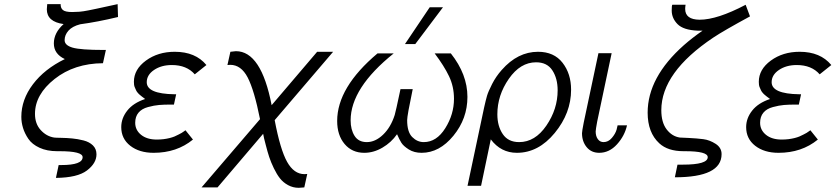

<svg xmlns="http://www.w3.org/2000/svg" viewBox="-20 -730 4034 927"><path d="M83 -166Q83 -249 138.9 -323Q194.8 -397 293 -444.8Q239.7 -469.7 240 -520.8Q240.2 -571.8 287.1 -613.8Q206.1 -625 206.1 -685.1Q206.1 -691.9 208 -710H272.9Q272 -691.9 283.4 -681.9Q294.9 -671.9 328.1 -671.9Q345.2 -671.9 363.5 -673.3Q381.8 -674.8 407 -679.9Q432.1 -685.1 446.5 -688Q460.9 -690.9 497.1 -699Q533.2 -707 547.9 -710L549.8 -647.9Q450.7 -624 367.2 -612.8Q329.1 -603 310.5 -582Q292 -561 292 -536.1Q292 -511.2 330.6 -500Q369.1 -488.8 481.9 -488.8H491.2L477.1 -424.8Q338.9 -423.8 243.9 -348.9Q148.9 -273.9 148.9 -180.2Q148.9 -132.3 176.5 -102.1Q204.1 -71.8 241.2 -65.9Q248 -64.9 275.6 -64.5Q303.2 -64 329.1 -61.5Q355 -59.1 383.1 -52Q411.1 -44.9 428.5 -28.1Q445.8 -11.2 445.8 15.1Q445.8 58.1 399.9 93Q354 127.9 250 128.9L263.2 66.9H275.9Q378.9 66.9 378.9 28.8Q378.9 0 267.1 0H255.9Q207 0 170.9 -16.6Q134.8 -33.2 116.9 -59.6Q99.1 -85.9 91.1 -112.5Q83 -139.2 83 -166Z M565.4 -116.2Q565.4 -159.2 594.5 -196Q623.5 -232.9 680.7 -252Q679.7 -252.9 674.1 -257.1Q668.5 -261.2 666.5 -262.7Q664.6 -264.2 659.2 -268.6Q653.8 -272.9 650.6 -275.9Q647.5 -278.8 643.1 -284.4Q638.7 -290 636.7 -294.9Q634.8 -299.8 631.6 -306.4Q628.4 -313 627.4 -320.1Q626.5 -327.1 626.5 -335Q626.5 -395 684.6 -437.5Q742.7 -480 823.7 -480Q923.8 -480 976.6 -416L920.4 -371.1Q881.3 -416 809.6 -416Q758.8 -416 723.6 -392.1Q688.5 -368.2 688.5 -333Q688.5 -276.9 821.8 -274.9Q827.6 -274.9 830.6 -274.9L819.8 -225.1H804.7Q771.5 -225.1 748 -223.1Q724.6 -221.2 694.6 -213.1Q664.6 -205.1 648.7 -186Q632.8 -167 632.8 -137.2Q632.8 -102.1 661.1 -79.1Q689.5 -56.2 736.8 -56.2Q753.9 -56.2 769.8 -58.1Q785.6 -60.1 799.1 -63.5Q812.5 -66.9 822.5 -71Q832.5 -75.2 842.5 -80.6Q852.5 -85.9 857.2 -88.4Q861.8 -90.8 868.7 -96.2L875.5 -101.1L911.6 -56.2Q833.5 7.8 721.7 7.8Q652.8 7.8 609.1 -26.1Q565.4 -60.1 565.4 -116.2Z M953.1 174.8 1235.4 -154.8Q1207.5 -294.9 1175.8 -356Q1144 -417 1091.3 -417Q1082.5 -417 1078.1 -416L1092.3 -480L1119.1 -482.9Q1241.2 -482.9 1291.5 -222.2L1511.2 -480H1588.4L1306.2 -149.9Q1333 -7.8 1366.2 51.5Q1399.4 110.8 1450.2 110.8Q1459 110.8 1463.4 109.9L1449.2 174.8Q1431.2 176.8 1422.4 176.8Q1394.5 176.8 1370.8 163.8Q1347.2 150.9 1331.8 131.3Q1316.4 111.8 1302.2 82.5Q1288.1 53.2 1279.8 28.1Q1271.5 2.9 1263.2 -29.8Q1253.4 -65.9 1250.5 -84L1030.3 174.8Z M1607.9 -146Q1607.9 -308.1 1802.7 -472.2H1880.9Q1672.9 -305.2 1672.9 -148.9Q1672.9 -104 1691.9 -74Q1710.9 -43.9 1751 -43.9Q1792 -43.9 1829.3 -79.6Q1866.7 -115.2 1885.7 -174.8Q1889.6 -186 1913.6 -299.8H1972.7Q1945.8 -171.9 1945.8 -149.9Q1945.8 -92.8 1970.2 -68.4Q1994.6 -43.9 2025.9 -43.9Q2087.9 -43.9 2129.9 -111.1Q2171.9 -178.2 2171.9 -252.9Q2171.9 -312 2147.9 -362.1Q2124 -412.1 2078.6 -472.2H2156.7Q2236.8 -371.1 2236.8 -262.2Q2236.8 -157.2 2169.2 -74.7Q2101.6 7.8 2015.6 7.8Q1979.5 7.8 1953.6 -8.5Q1927.7 -24.9 1917.7 -41Q1907.7 -57.1 1897 -82Q1869.1 -42 1826.4 -17.1Q1783.7 7.8 1738.8 7.8Q1679.7 7.8 1643.8 -34.7Q1607.9 -77.1 1607.9 -146ZM1935.1 -517.1 2054.7 -694.8H2118.7L1984.9 -517.1Z M2237.3 167 2317.4 -210.9Q2325.2 -246.1 2331.3 -267.1Q2337.4 -288.1 2356 -324.5Q2374.5 -360.8 2402.3 -392.1Q2479.5 -480 2577.6 -480Q2654.8 -480 2696 -427Q2737.3 -374 2737.3 -296.9Q2737.3 -184.1 2658.4 -88.1Q2579.6 7.8 2475.6 7.8Q2398.4 7.8 2349.6 -57.1L2302.7 167ZM2381.3 -178.2Q2381.3 -121.1 2407.5 -82.5Q2433.6 -43.9 2486.3 -43.9Q2563.5 -43.9 2617.9 -123.5Q2672.4 -203.1 2672.4 -293.9Q2672.4 -351.1 2647 -390.1Q2621.6 -429.2 2568.4 -429.2Q2492.2 -429.2 2436.8 -349.6Q2381.3 -270 2381.3 -178.2Z M2790 -86.9Q2790 -95.7 2798.3 -138.2L2869.1 -472.2V-473.1H2933.1L2863.3 -143.1Q2856.4 -106 2856 -95.2Q2856 -72.3 2866.5 -58.1Q2877 -43.9 2894 -43.9Q2917 -43.9 2934.1 -64Q2951.2 -84 2957 -104L2961.9 -125H3007.3Q2996.1 -74.2 2959 -33.2Q2921.9 7.8 2873 7.8Q2835 7.8 2812.5 -19.5Q2790 -46.9 2790 -86.9Z M3106.9 -186Q3106.9 -356.9 3282.2 -512.2Q3322.3 -547.4 3372.1 -582H3348.1Q3279.3 -585 3251.2 -613.5Q3223.1 -642.1 3223.1 -679.2Q3223.1 -704.1 3226.1 -707H3290Q3288.1 -694.8 3288.1 -687Q3288.1 -635.3 3357.9 -634.8Q3442.9 -634.8 3580.1 -707L3601.1 -650.9Q3474.1 -582 3424.3 -548.8Q3173.3 -380.9 3172.9 -198.2Q3172.9 -139.2 3198.5 -105.5Q3224.1 -71.8 3262.2 -65.9Q3263.2 -65.9 3304.2 -64Q3345.2 -62 3375.7 -58.1Q3406.2 -54.2 3435.1 -35.6Q3463.9 -17.1 3463.9 14.2Q3463.9 126 3238.3 126L3251 64.9H3276.9Q3397 64.9 3397 28.8Q3397 0 3287.1 0H3280.3Q3204.1 0 3163.1 -38.1Q3106.9 -89.8 3106.9 -186Z M3582.5 -116.2Q3582.5 -159.2 3611.6 -196Q3640.6 -232.9 3697.8 -252Q3696.8 -252.9 3691.2 -257.1Q3685.5 -261.2 3683.6 -262.7Q3681.6 -264.2 3676.3 -268.6Q3670.9 -272.9 3667.7 -275.9Q3664.6 -278.8 3660.2 -284.4Q3655.8 -290 3653.8 -294.9Q3651.9 -299.8 3648.7 -306.4Q3645.5 -313 3644.5 -320.1Q3643.6 -327.1 3643.6 -335Q3643.6 -395 3701.7 -437.5Q3759.8 -480 3840.8 -480Q3940.9 -480 3993.7 -416L3937.5 -371.1Q3898.4 -416 3826.7 -416Q3775.9 -416 3740.7 -392.1Q3705.6 -368.2 3705.6 -333Q3705.6 -276.9 3838.9 -274.9Q3844.7 -274.9 3847.7 -274.9L3836.9 -225.1H3821.8Q3788.6 -225.1 3765.1 -223.1Q3741.7 -221.2 3711.7 -213.1Q3681.6 -205.1 3665.8 -186Q3649.9 -167 3649.9 -137.2Q3649.9 -102.1 3678.2 -79.1Q3706.5 -56.2 3753.9 -56.2Q3771 -56.2 3786.9 -58.1Q3802.7 -60.1 3816.2 -63.5Q3829.6 -66.9 3839.6 -71Q3849.6 -75.2 3859.6 -80.6Q3869.6 -85.9 3874.3 -88.4Q3878.9 -90.8 3885.7 -96.2L3892.6 -101.1L3928.7 -56.2Q3850.6 7.8 3738.8 7.8Q3669.9 7.8 3626.2 -26.1Q3582.5 -60.1 3582.5 -116.2Z"/></svg>

Font: CMU Bright
Style: Oblique
Weight: 500
Italic angle: -12°
Version: Version 0.7.0